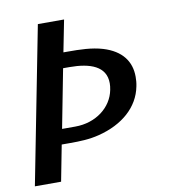

<svg xmlns="http://www.w3.org/2000/svg" viewBox="-77 -736 748 815"><g transform="rotate(-10 296.5 -328.0)"><path d="M8 10H121L151 -145H187C229 -145 270 -146 313 -157C416 -183 489 -245 506 -333C509 -347 510 -361 510 -374C510 -440 474 -490 395 -514C348 -528 297 -529 245 -529H226L253 -666H140ZM164 -210 213 -463H240C330 -463 397 -439 397 -366C397 -357 396 -348 394 -338C380 -264 310 -210 221 -210Z"/></g></svg>

Font: KpSans
Style: BoldItalic
Weight: 700
Italic angle: -11°
Version: Version 0.66